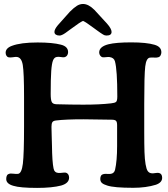

<svg xmlns="http://www.w3.org/2000/svg" viewBox="-20 -919 829 947"><path d="M338.9 -782.7Q333 -778.3 324.7 -772.5Q316.4 -766.6 312.3 -763.4Q308.1 -760.3 302.5 -756.3Q296.9 -752.4 293.7 -750.7Q290.5 -749 286.6 -747.1Q282.7 -745.1 279.5 -744.4Q276.4 -743.7 273.4 -743.7Q262.2 -743.7 255.4 -748.3Q248.5 -752.9 248.5 -761.7Q248.5 -774.4 265.1 -794.4L324.7 -861.3Q344.7 -881.3 359.4 -890.4Q374 -899.4 389.6 -899.4Q416.5 -899.4 445.8 -870.1L507.3 -803.2Q530.3 -777.3 530.3 -761.7Q530.3 -743.7 505.4 -743.7Q501 -743.7 496.8 -744.9Q492.7 -746.1 486.1 -750.2Q479.5 -754.4 475.1 -757.3Q470.7 -760.3 459 -768.8Q447.3 -777.3 439.9 -782.7Q403.3 -810.1 389.6 -815.9Q374.5 -809.6 338.9 -782.7ZM98.6 -295.4V-441.4Q98.6 -560.5 92.3 -598.6Q85.9 -636.7 62 -638.2Q56.2 -638.7 43.7 -636.7Q31.2 -634.8 22.5 -636.2Q15.6 -637.7 11.7 -644.3Q7.8 -650.9 7.8 -658.7Q7.8 -681.6 38.6 -692.9Q82.5 -709.5 165.5 -709.5Q238.8 -709.5 280.3 -698.7Q315.9 -689.9 315.9 -661.6Q315.9 -652.3 311 -645.5Q306.2 -638.7 296.9 -636.7Q291 -635.7 280 -637.7Q269 -639.6 260.7 -638.2Q248 -636.7 241.7 -621.6Q235.4 -606.4 232.7 -568.8Q230 -531.2 230 -455.6Q230 -426.3 235.4 -415.8Q240.7 -405.3 258.8 -404.8Q335 -402.8 391.1 -402.8Q471.7 -402.8 527.3 -409.2Q546.4 -411.1 552.5 -416.5Q558.6 -421.9 558.6 -442.9Q558.6 -574.2 546.9 -616.7Q542 -634.8 519.5 -637.7Q512.2 -638.2 502 -637Q491.7 -635.7 485.4 -636.7Q479 -638.2 474.1 -645Q469.2 -651.9 469.2 -660.2Q469.2 -689 515.1 -700.7Q552.7 -710 627 -710Q702.6 -710 742.2 -698.2Q775.9 -688.5 775.9 -661.1Q775.9 -652.8 771.7 -645.3Q767.6 -637.7 758.8 -636.2Q752.9 -634.3 741.5 -635Q730 -635.7 719.7 -634.8Q701.2 -632.8 696.3 -590.8Q691.4 -548.8 691.4 -407.2V-268.6Q691.4 -206.1 692.6 -169.7Q693.8 -133.3 698 -108.9Q702.1 -84.5 708.7 -75.2Q715.3 -65.9 726.6 -64.5Q731.9 -63 744.6 -65.2Q757.3 -67.4 764.2 -65.9Q779.8 -62 779.8 -42Q779.8 -18.6 749 -7.8Q700.2 7.3 637.2 7.3Q542 7.3 508.8 -3.9Q490.7 -9.3 482.7 -16.6Q474.6 -23.9 474.6 -36.6Q474.6 -57.6 491.2 -60.5Q496.6 -62 506.6 -61.3Q516.6 -60.5 526.4 -61.5Q543 -64 547.4 -81.1Q557.6 -125.5 557.6 -198.7V-301.8Q557.6 -317.9 552 -323.2Q546.4 -328.6 530.8 -328.6Q442.9 -330.6 392.6 -330.6Q301.8 -330.6 255.9 -324.7Q242.2 -323.2 238 -315.9Q233.9 -308.6 233.9 -293.5Q233.9 -277.8 235.1 -244.1Q236.3 -210.4 236.3 -201.2Q237.3 -121.1 244.1 -88.4Q248 -67.4 268.1 -65.9Q275.4 -65.4 286.9 -66.9Q298.3 -68.4 304.7 -67.4Q311.5 -65.9 316.2 -59.3Q320.8 -52.7 320.8 -43Q320.8 -15.1 281.7 -3.9Q236.8 7.8 163.1 7.8Q79.1 7.8 46.4 -2.4Q10.7 -12.2 10.7 -36.1Q10.7 -58.6 25.9 -62Q30.3 -64 45.2 -62.3Q60.1 -60.5 68.8 -61.5Q86.9 -63.5 92.8 -111.8Q98.6 -160.2 98.6 -295.4Z"/></svg>

Font: Cooper* SemiBold
Style: Regular
Weight: 600
Designer: Owen Earl
Foundry: indestructible type*
Version: Version 0.001